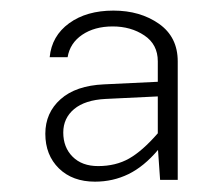

<svg xmlns="http://www.w3.org/2000/svg" viewBox="-20 -840 426 366"><path d="M318.8 -723.1V-497.1H285.2L281.2 -554.2Q254.4 -522.5 224.9 -508.1Q195.3 -493.7 161.1 -493.7Q118.2 -493.7 92.3 -519Q66.4 -544.4 66.4 -585Q66.4 -625 95.5 -650.9Q124.5 -676.8 178.2 -679.2L280.8 -684.1V-723.1Q280.8 -755.4 255.1 -772.5Q229.5 -789.6 194.8 -789.6Q160.2 -789.6 136.7 -773.7Q113.3 -757.8 108.9 -731H74.7Q78.6 -771.5 111.8 -795.7Q145 -819.8 196.3 -819.8Q247.1 -819.8 283 -794.7Q318.8 -769.5 318.8 -723.1ZM100.6 -587.4Q100.6 -559.1 118.4 -541.3Q136.2 -523.4 167 -523.4Q200.7 -523.4 226.1 -537.8Q251.5 -552.2 280.8 -585.9V-656.2L181.2 -651.4Q142.1 -649.4 121.3 -632.1Q100.6 -614.7 100.6 -587.4Z"/></svg>

Font: Estedad-FD ExtraLight
Style: Regular
Weight: 200
Designer: Amin Abedi
Version: Version 7.3